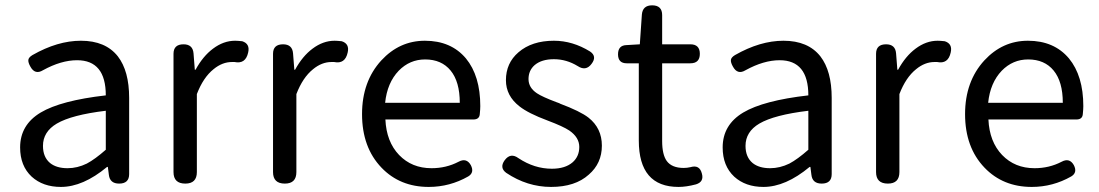

<svg xmlns="http://www.w3.org/2000/svg" viewBox="-20 -699 4186 731"><path d="M211.9 12.7Q143.6 12.7 100.6 -26.4Q56.6 -67.4 56.6 -137.7Q56.6 -223.6 134.8 -270.5Q211.9 -316.4 382.8 -335.9Q382.8 -469.7 273.4 -469.7Q212.9 -469.7 143.6 -431.6Q113.3 -413.1 95.7 -445.3Q86.9 -460.9 87.9 -470.7Q88.9 -480.5 103.5 -489.3Q199.2 -543.9 288.1 -543.9Q381.8 -543.9 428.7 -484.4Q471.7 -428.7 471.7 -326.2V-163.1V-36.1Q471.7 0 433.6 0Q398.4 0 394.5 -33.2L390.6 -63.5H387.7Q295.9 12.7 211.9 12.7ZM237.3 -58.6Q274.4 -58.6 310.5 -76.2Q341.8 -92.8 382.8 -128.9V-203.1V-277.3Q252.9 -261.7 196.3 -228.5Q143.6 -197.3 143.6 -143.6Q143.6 -100.6 170.9 -78.1Q195.3 -58.6 237.3 -58.6Z M685.5 0Q640.6 0 640.6 -43.9V-264.6V-494.1Q640.6 -530.3 678.7 -530.3Q713.9 -530.3 716.8 -496.1L721.7 -433.6H724.6Q752.9 -485.4 791 -513.7Q831.1 -543.9 875 -543.9Q884.8 -543.9 902.3 -542Q932.6 -532.2 924.8 -499Q915 -454.1 873 -462.9Q868.2 -462.9 863.3 -462.9Q826.2 -462.9 793 -435.5Q753.9 -404.3 729.5 -340.8V-43.9Q729.5 0 685.5 0Z M1064.5 0Q1019.5 0 1019.5 -43.9V-264.6V-494.1Q1019.5 -530.3 1057.6 -530.3Q1092.8 -530.3 1095.7 -496.1L1100.6 -433.6H1103.5Q1131.8 -485.4 1169.9 -513.7Q1210 -543.9 1253.9 -543.9Q1263.7 -543.9 1281.2 -542Q1311.5 -532.2 1303.7 -499Q1293.9 -454.1 1252 -462.9Q1247.1 -462.9 1242.2 -462.9Q1205.1 -462.9 1171.9 -435.5Q1132.8 -404.3 1108.4 -340.8V-43.9Q1108.4 0 1064.5 0Z M1612.3 12.7Q1502.9 12.7 1432.6 -60.5Q1358.4 -137.7 1358.4 -264.6Q1358.4 -388.7 1431.6 -468.8Q1501 -543.9 1597.7 -543.9Q1697.3 -543.9 1753.9 -476.6Q1808.6 -410.2 1808.6 -294.9Q1808.6 -283.2 1806.6 -263.7Q1804.7 -244.1 1782.2 -244.1H1626H1447.3Q1451.2 -159.2 1499.5 -108.9Q1547.9 -58.6 1623 -58.6Q1678.7 -58.6 1725.6 -83Q1755.9 -99.6 1772.5 -70.3Q1787.1 -42 1762.7 -27.3Q1692.4 12.7 1612.3 12.7ZM1446.3 -307.6H1587.9H1730.5Q1730.5 -387.7 1695.8 -430.2Q1661.1 -472.7 1598.6 -472.7Q1540 -472.7 1498 -429.7Q1454.1 -383.8 1446.3 -307.6Z M2078.1 12.7Q1987.3 12.7 1907.2 -41Q1880.9 -60.5 1901.4 -88.9Q1923.8 -119.1 1954.1 -96.7Q2014.6 -56.6 2081.1 -56.6Q2131.8 -56.6 2160.2 -81.1Q2185.5 -103.5 2185.5 -139.6Q2185.5 -175.8 2147.5 -202.1Q2124 -217.8 2064.5 -240.2Q1991.2 -267.6 1958 -293.9Q1906.2 -334 1906.2 -393.6Q1906.2 -459 1954.1 -500Q2004.9 -543.9 2088.9 -543.9Q2160.2 -543.9 2226.6 -502.9Q2253.9 -484.4 2232.4 -456.1Q2210.9 -426.8 2179.7 -447.3Q2136.7 -473.6 2088.9 -473.6Q2042 -473.6 2015.6 -451.2Q1992.2 -430.7 1992.2 -397.9Q1992.2 -365.2 2024.4 -343.8Q2044.9 -330.1 2099.6 -309.6Q2106.4 -306.6 2110.4 -305.7L2111.3 -304.7Q2189.5 -275.4 2220.7 -251Q2271.5 -210.9 2271.5 -144.5Q2271.5 -77.1 2221.7 -34.2Q2169.9 12.7 2078.1 12.7Z M2563.5 12.7Q2412.1 12.7 2412.1 -164.1V-458H2366.2Q2333 -458 2333 -492.2Q2333 -526.4 2365.2 -527.3L2416 -530.3L2423.8 -643.6Q2426.8 -678.7 2462.9 -678.7Q2501 -678.7 2501 -641.6V-530.3H2608.4Q2644.5 -530.3 2644.5 -494.1Q2644.5 -458 2608.4 -458H2572.3H2501V-162.1Q2501 -110.4 2518.6 -85.9Q2538.1 -59.6 2583 -59.6Q2595.7 -59.6 2608.4 -62.5Q2643.6 -73.2 2652.3 -38.1Q2661.1 -6.8 2629.9 2.9Q2592.8 12.7 2563.5 12.7Z M2886.7 12.7Q2818.4 12.7 2775.4 -26.4Q2731.4 -67.4 2731.4 -137.7Q2731.4 -223.6 2809.6 -270.5Q2886.7 -316.4 3057.6 -335.9Q3057.6 -469.7 2948.2 -469.7Q2887.7 -469.7 2818.4 -431.6Q2788.1 -413.1 2770.5 -445.3Q2761.7 -460.9 2762.7 -470.7Q2763.7 -480.5 2778.3 -489.3Q2874 -543.9 2962.9 -543.9Q3056.6 -543.9 3103.5 -484.4Q3146.5 -428.7 3146.5 -326.2V-163.1V-36.1Q3146.5 0 3108.4 0Q3073.2 0 3069.3 -33.2L3065.4 -63.5H3062.5Q2970.7 12.7 2886.7 12.7ZM2912.1 -58.6Q2949.2 -58.6 2985.4 -76.2Q3016.6 -92.8 3057.6 -128.9V-203.1V-277.3Q2927.7 -261.7 2871.1 -228.5Q2818.4 -197.3 2818.4 -143.6Q2818.4 -100.6 2845.7 -78.1Q2870.1 -58.6 2912.1 -58.6Z M3360.4 0Q3315.4 0 3315.4 -43.9V-264.6V-494.1Q3315.4 -530.3 3353.5 -530.3Q3388.7 -530.3 3391.6 -496.1L3396.5 -433.6H3399.4Q3427.7 -485.4 3465.8 -513.7Q3505.9 -543.9 3549.8 -543.9Q3559.6 -543.9 3577.1 -542Q3607.4 -532.2 3599.6 -499Q3589.8 -454.1 3547.9 -462.9Q3543 -462.9 3538.1 -462.9Q3501 -462.9 3467.8 -435.5Q3428.7 -404.3 3404.3 -340.8V-43.9Q3404.3 0 3360.4 0Z M3908.2 12.7Q3798.8 12.7 3728.5 -60.5Q3654.3 -137.7 3654.3 -264.6Q3654.3 -388.7 3727.5 -468.8Q3796.9 -543.9 3893.6 -543.9Q3993.2 -543.9 4049.8 -476.6Q4104.5 -410.2 4104.5 -294.9Q4104.5 -283.2 4102.5 -263.7Q4100.6 -244.1 4078.1 -244.1H3921.9H3743.2Q3747.1 -159.2 3795.4 -108.9Q3843.8 -58.6 3918.9 -58.6Q3974.6 -58.6 4021.5 -83Q4051.8 -99.6 4068.4 -70.3Q4083 -42 4058.6 -27.3Q3988.3 12.7 3908.2 12.7ZM3742.2 -307.6H3883.8H4026.4Q4026.4 -387.7 3991.7 -430.2Q3957 -472.7 3894.5 -472.7Q3835.9 -472.7 3793.9 -429.7Q3750 -383.8 3742.2 -307.6Z"/></svg>

Font: Bpmf GenSen Rounded R
Style: R
Weight: 400
Foundry: But Ko
Version: Version 1.320